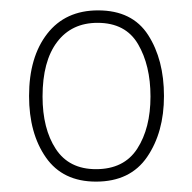

<svg xmlns="http://www.w3.org/2000/svg" viewBox="-20 -745 370 370"><path d="M296 -560Q296 -490 263.5 -442.5Q231 -395 165 -395Q101 -395 68.5 -441.5Q36 -488 36 -560Q36 -635 71 -680Q106 -725 169 -725Q235 -725 265.5 -677.5Q296 -630 296 -560ZM62 -559Q62 -497 87.5 -458Q113 -419 165 -419Q219 -419 244.5 -458.5Q270 -498 270 -559Q270 -619 246 -660Q222 -701 168 -701Q118 -701 90 -664Q62 -627 62 -559Z"/></svg>

Font: Noto Sans Gurmukhi UI SemiCondensed Thin
Style: Regular
Weight: 100
Width: 4
Designer: Jelle Bosma - Monotype Design Team
Foundry: Monotype Imaging Inc.
Version: Version 2.004; ttfautohint (v1.8.4.7-5d5b)